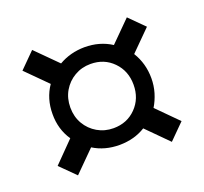

<svg xmlns="http://www.w3.org/2000/svg" viewBox="-97 -747 793 747"><g transform="rotate(-20 299.5 -374.0)"><path d="M494.1 -112.8 407.2 -200.2Q361.3 -171.4 299.8 -170.9Q238.3 -170.9 191.4 -200.2L106.4 -115.2L44.4 -176.8L127.4 -261.2Q94.2 -310.1 94.7 -373Q94.7 -437 128.4 -485.8L42.5 -571.8L105.5 -634.8L193.4 -546.9Q241.2 -574.7 299.8 -575.2Q362.8 -575.2 411.1 -543.9L495.1 -627.9L556.2 -566.9L473.1 -483.9Q503.9 -434.1 503.9 -373Q503.9 -342.3 495.4 -313.7Q486.8 -285.2 472.2 -261.2L557.1 -175.8ZM299.8 -240.2Q356 -240.2 393.1 -278.1Q430.2 -315.9 430.2 -373Q430.2 -430.2 393.1 -468Q356 -505.9 299.8 -505.9Q263.2 -505.9 233.4 -488.5Q203.6 -471.2 186 -441.2Q168.5 -411.1 168.5 -373Q168.5 -335 186 -304.9Q203.6 -274.9 233.4 -257.6Q263.2 -240.2 299.8 -240.2Z"/></g></svg>

Font: UDEV Gothic 35
Style: Regular
Weight: 400
Version: v2.1.0; ttfautohint (v1.8.4.7-5d5b-dirty) -l 6 -r 45 -G 200 